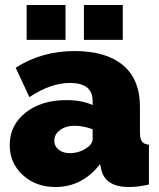

<svg xmlns="http://www.w3.org/2000/svg" viewBox="-20 -741 639 771"><path d="M87 -581V-721H243V-581ZM317 -581V-721H473V-581ZM19 -159Q19 -238 82.5 -288.5Q146 -339 246 -339Q310 -339 352 -319V-335Q352 -408 261 -408Q184 -408 98 -351L43 -469Q147 -536 280 -536Q406 -536 474 -479Q542 -422 542 -312V-210Q542 -183 550 -172.5Q558 -162 578 -160V0Q534 10 498 10Q401 10 386 -63L382 -82Q310 10 203 10Q124 10 71.5 -38Q19 -86 19 -159ZM327 -146Q352 -163 352 -183V-222Q314 -236 279 -236Q245 -236 221.5 -219Q198 -202 198 -176Q198 -154 215.5 -140Q233 -126 260 -126Q297 -126 327 -146Z"/></svg>

Font: Raleway-v4020 Black
Style: Regular
Weight: 900
Designer: Matt McInerney, Pablo Impallari, Rodrigo Fuenzalida
Foundry: Matt McInerney, Pablo Impallari, Rodrigo Fuenzalida
Version: Version 4.020;PS 004.020;hotconv 1.0.88;makeotf.lib2.5.64775